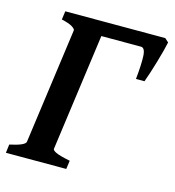

<svg xmlns="http://www.w3.org/2000/svg" viewBox="-98 -696 709 777"><g transform="rotate(15 256.5 -307.5)"><path d="M515.1 -601.1Q512.7 -588.9 506.6 -565.2Q500.5 -541.5 492.4 -514.4Q484.4 -487.3 476.6 -463.1Q468.8 -439 463.4 -424.8H427.7Q434.1 -487.3 432.4 -521.7Q430.7 -556.2 413.6 -556.2H227.5L246.6 -615.2H499.5ZM249.5 0H-3.4L1 -35.6Q65.4 -49.3 67.4 -65.4L133.8 -549.3Q134.8 -555.2 120.8 -564Q106.9 -572.8 75.7 -579.6L80.6 -615.2H321.3L316.9 -579.6Q285.2 -576.2 266.8 -571.3Q248.5 -566.4 248 -560.1L180.2 -65.4Q179.7 -59.6 194.3 -52.2Q209 -44.9 254.4 -35.6Z"/></g></svg>

Font: Gentium Plus
Style: Bold Italic
Weight: 700
Italic angle: -8°
Designer: Victor Gaultney, Annie Olsen, Iska Routamaa, Becca Hirsbrunner
Foundry: SIL International
Version: Version 6.101